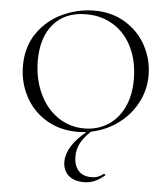

<svg xmlns="http://www.w3.org/2000/svg" viewBox="-60 -689 886 1018"><g transform="rotate(5 383.0 -180.5)"><path d="M368 143Q368 190 392 217.5Q416 245 461 245Q482 245 497 239Q512 233 526 222H528Q531 222 533.5 225Q536 228 533 230Q482 275 425 275Q371 275 341.5 248Q312 221 312 176Q312 94 415 9Q391 12 366 12Q273 12 200.5 -31.5Q128 -75 88.5 -149.5Q49 -224 49 -312Q49 -415 101 -488.5Q153 -562 234.5 -599Q316 -636 401 -636Q496 -636 568 -591.5Q640 -547 678.5 -474Q717 -401 717 -319Q717 -240 680.5 -171.5Q644 -103 580.5 -57Q517 -11 439 5Q402 39 385 72Q368 105 368 143ZM402 -9Q469 -9 523.5 -42Q578 -75 609.5 -139Q641 -203 641 -291Q641 -384 606.5 -457.5Q572 -531 508 -572Q444 -613 360 -613Q249 -613 187 -542Q125 -471 125 -347Q125 -253 160 -175.5Q195 -98 258 -53.5Q321 -9 402 -9Z"/></g></svg>

Font: Cormorant Garamond
Style: Regular
Weight: 400
Designer: Christian Thalmann (Catharsis Fonts)
Version: Version 3.000